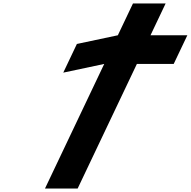

<svg xmlns="http://www.w3.org/2000/svg" viewBox="-20 -1028 1098 1105"><path d="M344.1 -610 579.8 -660 238.9 57H426.9L767.8 -660H979.7L1058.2 -825H846.2L933.2 -1008H745.2L658.2 -825L422.5 -775Z"/></svg>

Font: Hussar
Style: BdSuprExtOblFive
Weight: 700
Foundry: Cannot Into Space Fonts
Version: Version 2.00